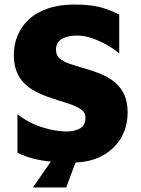

<svg xmlns="http://www.w3.org/2000/svg" viewBox="-20 -703 621 847"><path d="M300 14Q249 14 206 10Q163 6 126.5 -3.5Q90 -13 57 -29V-199Q107 -160 166 -141.5Q225 -123 273 -123Q311 -123 334 -137Q357 -151 357 -185Q357 -208 334.5 -222.5Q312 -237 274.5 -248.5Q237 -260 190 -276Q162 -286 135.5 -300Q109 -314 87.5 -335Q66 -356 53.5 -387Q41 -418 41 -462Q41 -506 57.5 -546Q74 -586 107 -617Q140 -648 191 -665.5Q242 -683 310 -683Q351 -683 384 -678.5Q417 -674 446.5 -664Q476 -654 506 -639V-467Q484 -486 454.5 -503Q425 -520 393 -532Q361 -544 329 -546Q302 -547 278.5 -541.5Q255 -536 241 -522Q227 -508 227 -484Q227 -459 243 -445Q259 -431 288.5 -421Q318 -411 354 -401Q396 -389 430.5 -374Q465 -359 490 -337Q515 -315 529 -283.5Q543 -252 543 -207Q543 -143 513 -93Q483 -43 428.5 -14.5Q374 14 300 14ZM125 124 216 -7H321L272 124Z"/></svg>

Font: Maven Pro ExtraBold
Style: Regular
Weight: 800
Designer: Joe Prince
Foundry: Joe Prince
Version: Version 2.100